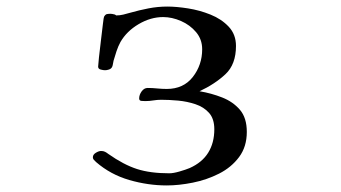

<svg xmlns="http://www.w3.org/2000/svg" viewBox="-20 -563 1040 585"><path d="M732 -161Q732 -116 708.5 -84.5Q685 -53 647.5 -34Q610 -15 567.5 -6.5Q525 2 488 2Q431 2 374 -14.5Q317 -31 273 -69Q270 -72 266.5 -75.5Q263 -79 263 -84Q263 -92 272 -97.5Q281 -103 288 -103Q295 -103 300 -100.5Q305 -98 310 -94Q357 -61 397.5 -48Q438 -35 496 -35Q508 -35 527 -40.5Q546 -46 558 -51Q596 -68 614.5 -98Q633 -128 633 -169Q633 -201 617 -219Q601 -237 575.5 -245.5Q550 -254 522.5 -256.5Q495 -259 471 -259Q459 -259 447 -257Q435 -255 423 -255Q419 -255 411.5 -255.5Q404 -256 404 -263Q404 -274 411.5 -284.5Q419 -295 430 -295Q444 -295 459 -293.5Q474 -292 488 -292Q539 -292 567.5 -328.5Q596 -365 596 -413Q596 -443 577.5 -465Q559 -487 531.5 -499Q504 -511 477 -511Q439 -511 402.5 -489.5Q366 -468 347 -435Q340 -422 335 -407Q330 -392 326 -378Q325 -374 324 -367.5Q323 -361 321 -358Q318 -353 311.5 -351Q305 -349 300 -349Q295 -349 287 -351Q279 -353 279 -360Q279 -365 281.5 -388Q284 -411 287.5 -439.5Q291 -468 293.5 -489.5Q296 -511 297 -512Q301 -519 305.5 -520Q310 -521 317 -521Q321 -521 329 -519Q332 -518 334 -516Q345 -516 355.5 -518.5Q366 -521 376 -524Q404 -532 432.5 -537.5Q461 -543 490 -543Q517 -543 552.5 -537.5Q588 -532 621.5 -518.5Q655 -505 677 -481.5Q699 -458 699 -423Q699 -367 667 -337Q635 -307 588 -285Q624 -279 657 -266Q690 -253 711 -228.5Q732 -204 732 -161Z"/></svg>

Font: Kaisei HarunoUmi Medium
Style: Regular
Weight: 500
Designer: Font-Kai, 金井和夫
Foundry: KAZUO KANAI
Version: Version 5.003